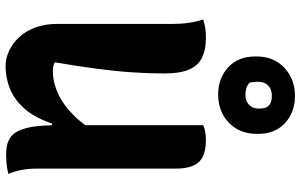

<svg xmlns="http://www.w3.org/2000/svg" viewBox="-215 -855 1080 690"><g transform="rotate(90 325.0 -510.0)"><path d="M605 0Q597 2 586 4Q575 6 562 7Q549 8 536 8Q516 8 499.5 4Q483 0 470 -10.5Q457 -21 448 -41.5Q439 -62 434.5 -95Q430 -128 430 -177Q430 -305 430 -390.5Q430 -476 430 -532.5Q430 -589 430 -627.5Q430 -666 430 -700Q438 -704 446.5 -706Q455 -708 464.5 -709Q474 -710 483 -710Q521 -710 543.5 -698.5Q566 -687 576 -663Q586 -639 586 -601Q586 -539 586 -476.5Q586 -414 586 -351.5Q586 -289 586 -226.5Q586 -164 586 -101Q586 -73 590.5 -48.5Q595 -24 605 0ZM218 10Q190 10 163 -2.5Q136 -15 114 -38.5Q92 -62 79 -96.5Q66 -131 66 -175Q66 -243 66 -313Q66 -383 66 -453Q66 -523 66 -590Q66 -621 62 -648.5Q58 -676 50 -700Q68 -706 83.5 -708Q99 -710 117 -710Q158 -710 186.5 -696.5Q215 -683 229.5 -650.5Q244 -618 244 -560Q244 -505 240 -445.5Q236 -386 227 -318Q218 -250 204 -167Q211 -163 218.5 -161.5Q226 -160 236 -160Q276 -160 318 -179.5Q360 -199 399 -239.5Q438 -280 468 -341V-157H424Q401 -90 367 -54Q333 -18 294.5 -4Q256 10 218 10ZM325 -1030Q364 -1030 395 -1013.5Q426 -997 443.5 -968Q461 -939 461 -899V-892Q461 -831 421 -792.5Q381 -754 319 -754Q261 -754 222 -790Q183 -826 183 -886V-893Q183 -934 201.5 -964.5Q220 -995 252 -1012.5Q284 -1030 325 -1030ZM325 -947Q301 -947 287.5 -934Q274 -921 274 -898V-891Q274 -885 275 -878.5Q276 -872 277 -867Q287 -858 298 -855Q309 -852 322 -852Q343 -852 356.5 -865Q370 -878 370 -897V-904Q370 -912 368.5 -919Q367 -926 363 -932Q355 -941 346 -944Q337 -947 325 -947Z"/></g></svg>

Font: Recursive Casual ExtraBold
Style: Regular
Weight: 800
Version: Version 1.047